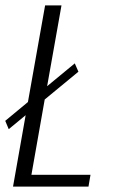

<svg xmlns="http://www.w3.org/2000/svg" viewBox="-28 -695 424 715"><path d="M4.5 -214 -8.5 -245 76 -315 140 -675H201L147.5 -374L250.5 -459L264 -428L138.5 -324.5L89 -44H309L301.5 0H20.5L67.5 -266Z"/></svg>

Font: Anybody Light
Style: Italic
Weight: 300
Italic angle: -10°
Designer: Tyler Finck
Foundry: Etcetera Type Company
Version: Version 1.010; ttfautohint (v1.8.3) -l 8 -r 50 -G 200 -x 14 